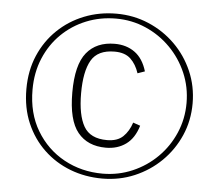

<svg xmlns="http://www.w3.org/2000/svg" viewBox="-51 -788 933 818"><g transform="rotate(5 415.5 -378.5)"><path d="M415 -25.9Q341.8 -25.9 277.6 -50.5Q213.4 -75.2 164.6 -121.6Q115.7 -168 87.9 -232.7Q60.1 -297.4 60.1 -377.9Q60.1 -457 87.9 -521.7Q115.7 -586.4 164.6 -633.3Q213.4 -680.2 277.6 -705.6Q341.8 -731 415 -731Q488.3 -731 552.7 -703.6Q617.2 -676.3 666.3 -627.9Q715.3 -579.6 743.2 -515.4Q771 -451.2 771 -377.9Q771 -304.7 743.2 -241Q715.3 -177.2 666.3 -128.9Q617.2 -80.6 552.7 -53.2Q488.3 -25.9 415 -25.9ZM418.9 -158.2Q340.8 -158.2 298.6 -210Q256.3 -261.7 256.3 -380.4Q256.3 -499 298.6 -550.8Q340.8 -602.5 418.9 -602.5Q468.8 -602.5 504.6 -576.7Q540.5 -550.8 556.6 -496.6L525.9 -485.8Q513.7 -523.4 489.5 -546.4Q465.3 -569.3 420.9 -569.3Q349.1 -569.3 321.5 -521.5Q293.9 -473.6 293.9 -380.4Q293.9 -287.1 321.5 -239Q349.1 -190.9 420.9 -190.9Q465.3 -190.9 489.5 -214.1Q513.7 -237.3 525.9 -274.9L556.6 -264.2Q540.5 -210 504.6 -184.1Q468.8 -158.2 418.9 -158.2ZM414.6 -46.9Q482.4 -46.9 542.2 -72.8Q602.1 -98.6 647.7 -144Q693.4 -189.5 719.2 -249.5Q745.1 -309.6 745.1 -377.4Q745.1 -445.8 719.2 -505.9Q693.4 -565.9 647.9 -611.8Q602.5 -657.7 542.7 -683.8Q482.9 -710 415 -710Q347.2 -710 287.6 -685.8Q228 -661.6 182.9 -617.4Q137.7 -573.2 112.1 -512.2Q86.4 -451.2 86.4 -377.4Q86.4 -276.9 130.9 -202.6Q175.3 -128.4 249.8 -87.6Q324.2 -46.9 414.6 -46.9Z"/></g></svg>

Font: Pontano Sans Light
Style: Regular
Weight: 300
Designer: Vernon Adams
Foundry: Vernon Adams
Version: Version 2.001